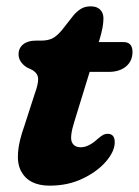

<svg xmlns="http://www.w3.org/2000/svg" viewBox="-20 -574 438 605"><path d="M83.5 -352.5 64 -362Q38.5 -379 38.5 -403Q38.5 -422.5 53 -434.2Q67.5 -446 92.5 -446H108.5Q130 -446 144 -452.5Q158 -459 175 -479L211.5 -525.5Q222 -538 234.8 -546Q247.5 -554 266 -554Q285.5 -554 295.8 -543.5Q306 -533 306 -516Q306 -504 303 -486.8Q300 -469.5 293 -447L291 -441.5H368.5Q397.5 -441.5 397.5 -410.5Q397.5 -381.5 377 -364.5Q356.5 -347.5 322.5 -347.5H262.5L214.5 -191.5Q199.5 -144 206.2 -127Q213 -110 234.5 -110Q259.5 -110 288 -136.5Q299 -146 305.5 -149.2Q312 -152.5 319.5 -152.5Q342.5 -152 341.5 -123.5Q340.5 -95.5 313.2 -64.2Q286 -33 240 -11Q194 11 136.5 11Q70.5 11 46.2 -35Q22 -81 57 -178L89 -277Q101 -310 100.2 -326Q99.5 -342 83.5 -352.5Z"/></svg>

Font: Fraunces 72pt S100
Style: Bold Italic
Weight: 700
Italic angle: -16°
Version: Version 1.000; ttfautohint (v1.8.3)